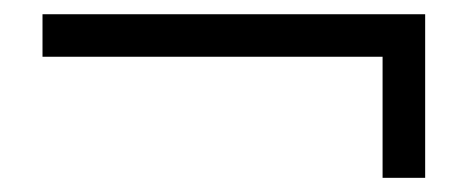

<svg xmlns="http://www.w3.org/2000/svg" viewBox="-20 -440 660 271"><path d="M520 -189V-359.9H40V-419.9H580.1V-189Z"/></svg>

Font: Charis SIL
Style: Bold
Weight: 700
Foundry: SIL International
Version: Version 4.112